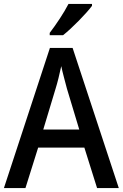

<svg xmlns="http://www.w3.org/2000/svg" viewBox="-20 -961 627 981"><path d="M450 -931V-941H330C307 -896 267 -836 234 -793V-781H302C348 -817 422 -893 450 -931ZM476 0H587L351 -716H235L0 0H110L175 -207H411ZM322 -508 385 -299H201L264 -508C273 -536 285 -585 293 -623C299 -592 315 -536 322 -508Z"/></svg>

Font: Noto Sans Arabic UI SmCn Md
Style: Regular
Weight: 500
Width: 4
Designer: Monotype Design Team, Nadine Chahine and Nizar Qandah
Foundry: Monotype Imaging Inc.
Version: Version 2.010